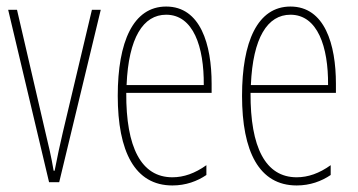

<svg xmlns="http://www.w3.org/2000/svg" viewBox="-20 -557 1093 587"><path d="M130 0H161L288 -527H261L172 -152C163 -114 155 -76 147 -35H144C137 -77 128 -115 119 -152L32 -527H5Z M488 -537C387 -537 340 -429 340 -264C340 -94 392 10 507 10C548 10 583 -3 611 -22V-52C576 -27 542 -15 507 -15C412 -15 365 -106 366 -273H627V-301C627 -421 593 -537 488 -537ZM488 -512C571 -512 604 -414 603 -297H367C373 -442 418 -512 488 -512Z M868 -537C767 -537 720 -429 720 -264C720 -94 772 10 887 10C928 10 963 -3 991 -22V-52C956 -27 922 -15 887 -15C792 -15 745 -106 746 -273H1007V-301C1007 -421 973 -537 868 -537ZM868 -512C951 -512 984 -414 983 -297H747C753 -442 798 -512 868 -512Z"/></svg>

Font: Noto Sans Myanmar ExtraCondensed Thin
Style: Regular
Weight: 100
Width: 2
Designer: Monotype Design Team
Foundry: Monotype Imaging Inc.
Version: Version 2.107